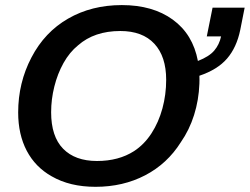

<svg xmlns="http://www.w3.org/2000/svg" viewBox="-20 -718 973 748"><path d="M454.6 -698.2Q575.2 -698.2 653.3 -641.4Q731.4 -584.5 751 -480.5Q794.9 -497.6 814.7 -521Q834.5 -544.4 841.3 -576.2H785.6L808.1 -688H933.1L916 -601.6Q901.9 -533.2 864.7 -490Q827.6 -446.8 756.8 -422.9Q756.8 -414.6 757.1 -406.5Q757.3 -398.4 756.8 -391.6Q754.4 -328.1 736.1 -270Q717.8 -211.9 684.6 -164.1Q631.8 -80.1 545.7 -35.2Q459.5 9.8 352.1 9.8Q252 9.8 181.2 -31.2Q117.7 -66.9 84.2 -130.6Q50.8 -194.3 50.8 -279.8Q50.8 -395.5 102.5 -494.1Q153.8 -592.8 245.4 -645.5Q336.9 -698.2 454.6 -698.2ZM448.7 -597.2Q347.7 -597.2 284.2 -541.5Q251 -514.6 227.5 -472.7Q204.1 -430.7 191.7 -380.9Q179.2 -331.1 179.2 -280.8Q179.2 -186.5 225.8 -138.7Q272.5 -90.8 357.9 -90.8Q442.4 -90.8 502.4 -129.4Q542 -155.3 570.1 -198.5Q598.1 -241.7 612.8 -295.7Q627.4 -349.6 627.4 -407.2Q627.4 -498 581.3 -547.6Q535.2 -597.2 448.7 -597.2Z"/></svg>

Font: Arimo SemiBold
Style: Italic
Weight: 600
Italic angle: -12°
Version: Version 1.33